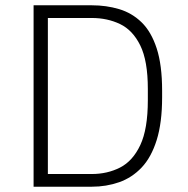

<svg xmlns="http://www.w3.org/2000/svg" viewBox="-20 -706 712 726"><path d="M107 0V-686H327Q382 -686 430.5 -671.5Q479 -657 515.5 -621.5Q552 -586 572.5 -523Q593 -460 593 -363V-338Q593 -242 572.5 -176.5Q552 -111 515.5 -72.5Q479 -34 430.5 -17Q382 0 327 0ZM161 -48H327Q386 -48 434 -72.5Q482 -97 510.5 -157.5Q539 -218 539 -327V-370Q539 -476 510.5 -534Q482 -592 434 -615Q386 -638 327 -638H161Z"/></svg>

Font: Chivo Medium Thin
Style: Regular
Weight: 250
Version: Version 2.002